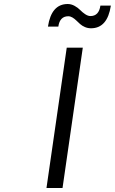

<svg xmlns="http://www.w3.org/2000/svg" viewBox="-20 -938 573 958"><path d="M211.9 0 313 -700.2H393.1L292 0ZM219.2 -805.2Q236.3 -918 317.9 -918Q335.4 -918 352.3 -908.7Q369.1 -899.4 380.1 -887.9Q391.1 -876.5 405 -867.2Q418.9 -857.9 431.2 -857.9Q473.6 -857.9 481 -910.2H533.2Q516.1 -796.9 434.1 -796.9Q418 -796.9 403.8 -803Q389.6 -809.1 379.6 -818.1Q369.6 -827.1 360.6 -835.9Q351.6 -844.7 341.3 -850.8Q331.1 -856.9 320.8 -856.9Q278.3 -856.9 271 -805.2Z"/></svg>

Font: Trueno Light
Style: Italic
Weight: 300
Designer: Julieta Ulanovsky
Foundry: Julieta Ulanovsky
Version: Version 3.001b | FøM Fix